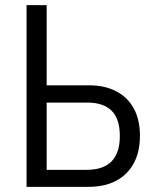

<svg xmlns="http://www.w3.org/2000/svg" viewBox="-20 -725 610 745"><path d="M83 0V-705H161V-394H325Q387 -394 431.5 -370.5Q476 -347 499.5 -303.5Q523 -260 523 -198Q523 -136 499 -91.5Q475 -47 430.5 -23.5Q386 0 323 0ZM161 -66H316Q381 -66 413 -99Q445 -132 445 -197Q445 -263 413.5 -295Q382 -327 318 -327H161Z"/></svg>

Font: Nunito Sans 10pt Condensed
Style: Regular
Weight: 400
Width: 3
Designer: Vernon Adams
Foundry: Vernon Adams
Version: Version 3.101;gftools[0.9.27]